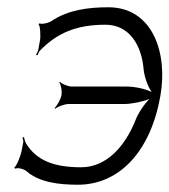

<svg xmlns="http://www.w3.org/2000/svg" viewBox="-20 -497 466 528"><path d="M86 -430C91 -426 92 -396 90 -386L85 -359C84 -355 81 -350 79 -346L83 -345C85 -348 86 -354 90 -358C136 -405 188 -429 270 -429C333 -429 369 -377 375 -306C377 -286 386 -260 397 -244C379 -253 350 -259 328 -259H178C167 -259 150 -266 145 -272L143 -270C148 -264 151 -246 149 -235C147 -224 137 -206 130 -200L132 -198C139 -204 158 -211 169 -211H322C341 -211 372 -217 391 -225C376 -210 359 -184 352 -165C324 -96 274 -37 203 -37C126 -37 80 -57 52 -102C49 -107 47 -114 46 -120L42 -119C42 -115 45 -110 44 -106L39 -80C37 -70 26 -40 19 -36L22 -33C28 -37 47 -32 53 -26C88 4 140 11 194 11C308 11 394 -80 421 -233C442 -351 400 -477 278 -477C224 -477 168 -470 123 -440C115 -434 93 -429 89 -433Z"/></svg>

Font: Armata Saber
Style: RgIta
Weight: 400
Designer: Jasper
Foundry: Cannot Into Space Fonts
Version: Version 0.970